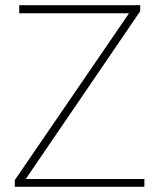

<svg xmlns="http://www.w3.org/2000/svg" viewBox="-20 -718 611 738"><path d="M37 -26 476 -667H54V-698H519V-675L79 -30H535V0H37Z"/></svg>

Font: Freesentation 1 Thin
Style: Regular
Weight: 250
Designer: glyphs from Roboto by Christian Robertson / Hangul glyphs from Noto Sans CJK(Source Han Sans) by Jang Soo-young and Kang
Foundry: PT&
Version: Version 2.001